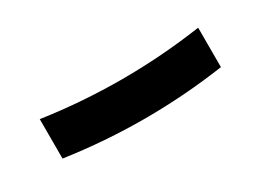

<svg xmlns="http://www.w3.org/2000/svg" viewBox="-19 -564 637 464"><g transform="rotate(-30 300.0 -332.0)"><path d="M300 -269Q245 -269 189.5 -273Q134 -277 79 -285V-395Q134 -387 189.5 -383Q245 -379 300 -379Q355 -379 410.5 -383Q466 -387 521 -395V-285Q466 -277 410.5 -273Q355 -269 300 -269Z"/></g></svg>

Font: Iosevka Extrabold Extended
Style: Regular
Weight: 800
Width: 7
Monospace: yes
Designer: Belleve Invis
Foundry: Belleve Invis
Version: Version 32.5.0; ttfautohint (v1.8.4)